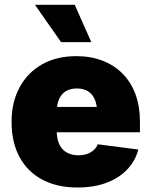

<svg xmlns="http://www.w3.org/2000/svg" viewBox="-20 -789 644 818"><path d="M310.1 9.8Q223.1 9.8 160.2 -23.7Q97.2 -57.1 63.2 -119.9Q29.3 -182.6 29.3 -270Q29.3 -354 63.5 -417Q97.7 -480 159.4 -514.9Q221.2 -549.8 305.2 -549.8Q366.7 -549.8 416.7 -530.5Q466.8 -511.2 502.4 -475.1Q538.1 -439 557.1 -387.5Q576.2 -335.9 576.2 -271.5V-225.6H89.8V-333.5H484.9L393.6 -311Q393.6 -343.8 383.5 -366.2Q373.5 -388.7 354.5 -400.4Q335.4 -412.1 307.6 -412.1Q279.3 -412.1 260.3 -400.4Q241.2 -388.7 231.4 -366.2Q221.7 -343.8 221.7 -311V-232.4Q221.7 -196.8 232.9 -173.6Q244.1 -150.4 265.1 -138.9Q286.1 -127.4 314 -127.4Q334.5 -127.4 350.8 -133.1Q367.2 -138.7 378.9 -149.2Q390.6 -159.7 396.5 -174.3L569.3 -151.9Q556.2 -102.5 521.2 -66.2Q486.3 -29.8 432.9 -10Q379.4 9.8 310.1 9.8ZM240.2 -609.4 128.9 -768.6H298.3L369.1 -609.4Z"/></svg>

Font: Inter 16pt Black
Style: Regular
Weight: 900
Version: Version 4.001;git-66647c0bb